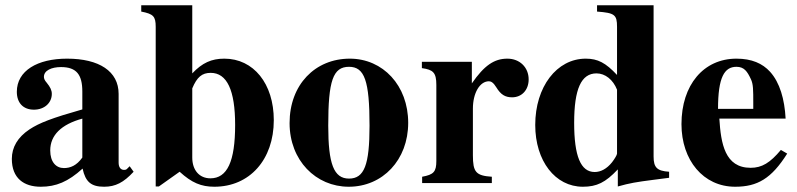

<svg xmlns="http://www.w3.org/2000/svg" viewBox="-20 -696 3030 730"><path d="M473 -64 463 -54C460 -51 457 -50 452 -50C438 -50 431 -61 431 -78V-339C431 -425 357 -473 235 -473C122 -473 44 -427 44 -347C44 -305 68 -279 109 -279C149 -279 177 -305 177 -339C177 -353 171 -365 158 -381C149 -391 147 -398 147 -404C147 -428 176 -441 212 -441C271 -441 293 -412 293 -348V-280C177 -247 130 -229 92 -204C47 -174 25 -136 25 -92C25 -18 71 14 135 14C193 14 239 -5 294 -55C305 -4 327 14 376 14C419 14 450 -2 488 -43ZM293 -97C271 -66 247 -57 223 -57C193 -57 171 -80 171 -124C171 -182 213 -223 293 -245Z M711 -676H517V-652C563 -643 572 -634 572 -594V13H584L663 -43C709 -1 745 14 795 14C929 14 1021 -89 1021 -239C1021 -378 944 -473 833 -473C784 -473 749 -457 711 -417ZM711 -360C729 -403 748 -419 781 -419C843 -419 874 -353 874 -221C874 -82 844 -18 780 -18C738 -18 711 -49 711 -97Z M1532 -229C1532 -371 1436 -473 1310 -473C1178 -473 1081 -374 1081 -228C1081 -86 1181 14 1306 14C1435 14 1532 -88 1532 -229ZM1385 -218C1385 -69 1365 -17 1307 -17C1249 -17 1228 -73 1228 -218C1228 -389 1246 -442 1307 -442C1366 -442 1385 -389 1385 -218Z M1774 -461H1584V-437C1627 -431 1639 -420 1639 -373V-84C1639 -43 1629 -32 1585 -24V0H1850V-24C1789 -28 1778 -42 1778 -106V-283C1778 -342 1804 -387 1839 -387C1847 -387 1856 -382 1867 -364C1884 -336 1901 -326 1927 -326C1964 -326 1990 -354 1990 -394C1990 -440 1956 -473 1909 -473C1859 -473 1821 -447 1774 -379Z M2524 -20V-43C2478 -46 2465 -59 2465 -101V-676H2250V-652C2317 -647 2326 -640 2326 -594V-411C2283 -457 2253 -473 2207 -473C2097 -473 2015 -366 2015 -221C2015 -84 2091 14 2196 14C2249 14 2282 -2 2329 -52V13C2375 0 2400 -4 2462 -12ZM2326 -112C2326 -107 2317 -92 2307 -79C2287 -54 2264 -42 2241 -42C2188 -42 2163 -102 2163 -229C2163 -358 2190 -417 2248 -417C2281 -417 2311 -393 2326 -355Z M2949 -126C2908 -77 2877 -58 2834 -58C2736 -58 2721 -150 2715 -245H2967C2963 -319 2945 -382 2908 -423C2879 -455 2838 -473 2780 -473C2655 -473 2571 -373 2571 -224C2571 -87 2654 14 2775 14C2860 14 2913 -17 2973 -112ZM2844 -282H2710C2710 -402 2734 -442 2780 -442C2809 -442 2821 -425 2835 -395C2844 -376 2844 -355 2844 -303Z"/></svg>

Font: STIXGeneral
Style: Bold
Weight: 700
Designer: MicroPress Inc., with final additions and corrections provided by Coen Hoffman, Elsevier (retired)
Version: Version 1.1.0